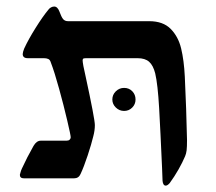

<svg xmlns="http://www.w3.org/2000/svg" viewBox="-20 -547 665 590"><path d="M105.5 -114.7H184.6Q190.9 -114.7 194.1 -117.9Q197.3 -121.1 197.3 -125Q197.3 -131.3 186.5 -177.2Q175.8 -223.1 161.6 -274.4Q147.5 -325.7 136.2 -355Q133.8 -363.3 128.4 -365.7Q123 -368.2 114.7 -368.2H65.4Q49.8 -368.2 49.8 -380.9Q49.8 -386.2 54.2 -397.5Q66.9 -425.3 89.4 -461.2Q111.8 -497.1 129.4 -518.1Q132.3 -522 137 -524.4Q141.6 -526.9 146.5 -526.9Q151.9 -526.9 155.8 -522.9Q159.7 -519 162.1 -512.7Q168.5 -495.1 173.8 -488.5Q179.2 -481.9 189 -481.9H438.5Q481 -481.9 504.4 -458.3Q527.8 -434.6 536.6 -398.2Q545.4 -361.8 547.9 -311.5Q552.7 -211.4 554.7 -116.2Q554.7 -95.7 553.5 -85.2Q552.2 -74.7 548.8 -66.9Q541 -48.3 528.6 -26.4Q516.1 -4.4 501.5 15.6Q494.6 23.4 489.3 23.4Q481 23.4 479.5 8.8L478 -31.2Q473.1 -142.1 469 -215.1Q464.8 -288.1 457 -321.3Q450.7 -346.2 438.2 -357.2Q425.8 -368.2 402.8 -368.2H245.6Q239.3 -368.2 236.6 -367.2Q233.9 -366.2 233.9 -361.3Q233.9 -357.4 236.3 -343.8L242.2 -316.4Q271.5 -181.2 271.5 -162.6Q271.5 -146 266.6 -127.9Q261.2 -105 249.5 -69.6Q237.8 -34.2 227.5 -12.2Q221.7 1 207.5 1H53.7Q41 1 41 -9.8Q41.5 -11.2 43 -17.1Q44.4 -22.9 47.4 -29.3Q62.5 -62.5 83 -98.6Q92.3 -114.7 105.5 -114.7ZM361.3 -206.1Q346.7 -206.1 335.9 -216.6Q325.2 -227.1 325.2 -241.2Q325.2 -255.9 335.9 -266.4Q346.7 -276.9 361.3 -276.9Q376.5 -276.9 386.5 -266.6Q396.5 -256.3 396.5 -241.2Q396.5 -226.6 386.2 -216.3Q376 -206.1 361.3 -206.1Z"/></svg>

Font: David Libre Medium
Style: Regular
Weight: 500
Version: Version 1.000